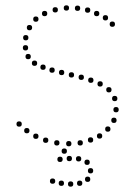

<svg xmlns="http://www.w3.org/2000/svg" viewBox="-20 -545 517 723"><path d="M222 34Q212 34 212 24Q212 14 222 14Q232 14 232 24Q232 34 222 34ZM206 65Q196 65 196 55Q196 45 206 45Q216 45 216 55Q216 65 206 65ZM241 62Q231 62 231 52Q231 42 241 42Q251 42 251 52Q251 62 241 62ZM276 63Q266 63 266 53Q266 43 276 43Q286 43 286 53Q286 63 276 63ZM308 76Q298 76 298 66Q298 56 308 56Q318 56 318 66Q318 76 308 76ZM321 108Q311 108 311 98Q311 88 321 88Q331 88 331 98Q331 108 321 108ZM310 140Q300 140 300 130Q300 120 310 120Q320 120 320 130Q320 140 310 140ZM280 155Q270 155 270 145Q270 135 280 135Q290 135 290 145Q290 155 280 155ZM246 158Q236 158 236 148Q236 138 246 138Q256 138 256 148Q256 158 246 158ZM211 155Q201 155 201 145Q201 135 211 135Q221 135 221 145Q221 155 211 155ZM178 147Q168 147 168 137Q168 127 178 127Q188 127 188 137Q188 147 178 147ZM230 -505Q220 -505 220 -515Q220 -525 230 -525Q240 -525 240 -515Q240 -505 230 -505ZM272 -504Q262 -504 262 -514Q262 -524 272 -524Q282 -524 282 -514Q282 -504 272 -504ZM310 -497Q300 -497 300 -507Q300 -517 310 -517Q320 -517 320 -507Q320 -497 310 -497ZM344 -484Q334 -484 334 -494Q334 -504 344 -504Q354 -504 354 -494Q354 -484 344 -484ZM403 -444Q393 -444 393 -454Q393 -464 403 -464Q413 -464 413 -454Q413 -444 403 -444ZM188 -498Q178 -498 178 -508Q178 -518 188 -518Q198 -518 198 -508Q198 -498 188 -498ZM148 -484Q138 -484 138 -494Q138 -504 148 -504Q158 -504 158 -494Q158 -484 148 -484ZM115 -463Q105 -463 105 -473Q105 -483 115 -483Q125 -483 125 -473Q125 -463 115 -463ZM91 -431Q81 -431 81 -441Q81 -451 91 -451Q101 -451 101 -441Q101 -431 91 -431ZM77 -393Q67 -393 67 -403Q67 -413 77 -413Q87 -413 87 -403Q87 -393 77 -393ZM239 -14Q249 -14 249 -4Q249 6 239 6Q229 6 229 -4Q229 -14 239 -14ZM282 -17Q292 -17 292 -7Q292 3 282 3Q272 3 272 -7Q272 -17 282 -17ZM321 -28Q331 -28 331 -18Q331 -8 321 -8Q311 -8 311 -18Q311 -28 321 -28ZM355 -43Q365 -43 365 -33Q365 -23 355 -23Q345 -23 345 -33Q345 -43 355 -43ZM386 -69Q396 -69 396 -59Q396 -49 386 -49Q376 -49 376 -59Q376 -69 386 -69ZM417 -142Q427 -142 427 -132Q427 -122 417 -122Q407 -122 407 -132Q407 -142 417 -142ZM412 -184Q422 -184 422 -174Q422 -164 412 -164Q402 -164 402 -174Q402 -184 412 -184ZM409 -102Q419 -102 419 -92Q419 -82 409 -82Q399 -82 399 -92Q399 -102 409 -102ZM390 -217Q400 -217 400 -207Q400 -197 390 -197Q380 -197 380 -207Q380 -217 390 -217ZM194 -17Q204 -17 204 -7Q204 3 194 3Q184 3 184 -7Q184 -17 194 -17ZM152 -27Q162 -27 162 -17Q162 -7 152 -7Q142 -7 142 -17Q142 -27 152 -27ZM115 -42Q125 -42 125 -32Q125 -22 115 -22Q105 -22 105 -32Q105 -42 115 -42ZM81 -63Q91 -63 91 -53Q91 -43 81 -43Q71 -43 71 -53Q71 -63 81 -63ZM52 -88Q62 -88 62 -78Q62 -68 52 -68Q42 -68 42 -78Q42 -88 52 -88ZM357 -239Q367 -239 367 -229Q367 -219 357 -219Q347 -219 347 -229Q347 -239 357 -239ZM322 -253Q332 -253 332 -243Q332 -233 322 -233Q312 -233 312 -243Q312 -253 322 -253ZM286 -264Q296 -264 296 -254Q296 -244 286 -244Q276 -244 276 -254Q276 -264 286 -264ZM249 -273Q259 -273 259 -263Q259 -253 249 -253Q239 -253 239 -263Q239 -273 249 -273ZM212 -282Q222 -282 222 -272Q222 -262 212 -262Q202 -262 202 -272Q202 -282 212 -282ZM176 -291Q186 -291 186 -281Q186 -271 176 -271Q166 -271 166 -281Q166 -291 176 -291ZM142 -302Q152 -302 152 -292Q152 -282 142 -282Q132 -282 132 -292Q132 -302 142 -302ZM110 -317Q120 -317 120 -307Q120 -297 110 -297Q100 -297 100 -307Q100 -317 110 -317ZM76 -375Q86 -375 86 -365Q86 -355 76 -355Q66 -355 66 -365Q66 -375 76 -375ZM86 -342Q96 -342 96 -332Q96 -322 86 -322Q76 -322 76 -332Q76 -342 86 -342ZM377 -468Q367 -468 367 -478Q367 -488 377 -488Q387 -488 387 -478Q387 -468 377 -468Z"/></svg>

Font: Raleway Dots 
Style: Regular
Weight: 400
Version: Version 1.000